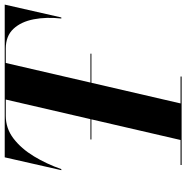

<svg xmlns="http://www.w3.org/2000/svg" viewBox="-8 -784 790 814"><g transform="rotate(-90 387.0 -377.0)"><path d="M202.8 -388.5H566.6V-384.5H202.8ZM94.5 -6.5H200.5L372 -747.5H303Q249.5 -747.5 206.8 -714.8Q164 -682 131.5 -628.5Q99 -575 77 -512H72.5L127 -752H774.5L720 -512H715.5Q722.5 -575.5 712.2 -629Q702 -682.5 671.8 -715Q641.5 -747.5 588 -747.5H527L355.5 -6.5H469.5V-2H94.5Z"/></g></svg>

Font: Bodoni* 36pt
Style: Bold Italic
Weight: 700
Italic angle: -13°
Version: Version 2.3